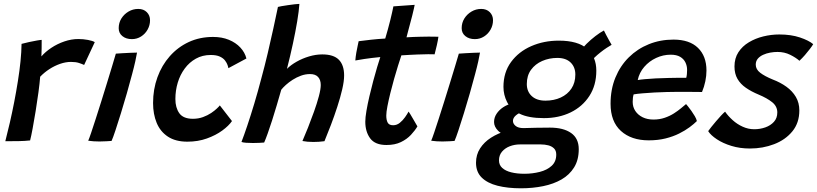

<svg xmlns="http://www.w3.org/2000/svg" viewBox="-20 -742 4302 1011"><path d="M198 -445Q218.5 -469 250 -490Q281.5 -511 318.8 -523.8Q356 -536.5 392.5 -536.5Q418 -536.5 443.2 -531.8Q468.5 -527 479 -520L423 -400Q412.5 -405 395.8 -410.5Q379 -416 353.5 -416Q326 -416 296.5 -405.8Q267 -395.5 240 -378Q213 -360.5 191.5 -338Q189 -304.5 182.5 -256.2Q176 -208 167.8 -157.5Q159.5 -107 151.8 -65.2Q144 -23.5 138.5 -2.5Q111.5 0.5 75.5 1.2Q39.5 2 8 1.5Q20 -44.5 32 -97Q44 -149.5 54.8 -204.8Q65.5 -260 74.2 -314.8Q83 -369.5 88 -419.5Q93 -469.5 93.5 -511Q112 -516 134.2 -520.8Q156.5 -525.5 175 -528.8Q193.5 -532 199.5 -532Q199.5 -514 199.2 -487Q199 -460 198 -445Z M567.5 0Q559 0.5 541 1.8Q523 3 503.5 3Q488 3 473 2Q458 1 444.5 -1Q449.5 -12 459.8 -42.5Q470 -73 484 -116Q498 -159 513.2 -207.8Q528.5 -256.5 543.2 -304.5Q558 -352.5 570.2 -393Q582.5 -433.5 590 -459.5Q603 -460.5 624.2 -461.8Q645.5 -463 667 -464Q688.5 -465 701.5 -465Q699.5 -451 692.5 -419.5Q685.5 -388 675.5 -351Q663.5 -304.5 648 -250.8Q632.5 -197 616.8 -146Q601 -95 588 -55.8Q575 -16.5 567.5 0ZM674.5 -536Q644 -536 624.5 -551.8Q605 -567.5 605 -593.5Q605 -622 619.2 -644.8Q633.5 -667.5 656.8 -681.2Q680 -695 708 -695Q736 -695 753 -678Q770 -661 770 -635.5Q770 -609 757.2 -586.2Q744.5 -563.5 722.8 -549.8Q701 -536 674.5 -536Z M1201.5 -104.5Q1184.5 -79.5 1150.2 -54.5Q1116 -29.5 1069.2 -12.8Q1022.5 4 966.5 4Q904.5 4 864.2 -22.5Q824 -49 805 -95Q786 -141 786 -199.5Q786 -272 809 -335.2Q832 -398.5 874.2 -446.2Q916.5 -494 974.2 -520.8Q1032 -547.5 1102 -547.5Q1148.5 -547.5 1185 -532.5Q1221.5 -517.5 1245.5 -491.8Q1269.5 -466 1277.5 -434L1182.5 -383Q1182 -388.5 1178.2 -399.5Q1174.5 -410.5 1165.2 -423Q1156 -435.5 1137.8 -444Q1119.5 -452.5 1089.5 -452.5Q1046 -452.5 1011.5 -433.2Q977 -414 952.8 -381.2Q928.5 -348.5 916 -307Q903.5 -265.5 903.5 -220.5Q903.5 -175 924.2 -145.8Q945 -116.5 996 -116.5Q1024.5 -116.5 1049 -125.5Q1073.5 -134.5 1092 -147Q1110.5 -159.5 1122.2 -170.8Q1134 -182 1137.5 -187Z M1371 8.5Q1361.5 9.5 1345.2 10.2Q1329 11 1312 11Q1292.5 11 1275.8 9.8Q1259 8.5 1251.5 5.5Q1264.5 -28 1282 -80Q1299.5 -132 1318.8 -196Q1338 -260 1356 -329Q1374 -395 1389.8 -462Q1405.5 -529 1419.2 -591.5Q1433 -654 1443.5 -705.5Q1447.5 -707 1462.2 -709.5Q1477 -712 1495.8 -714.8Q1514.5 -717.5 1531.2 -719.5Q1548 -721.5 1556.5 -721.5Q1554 -684 1545 -629.8Q1536 -575.5 1522.2 -511.5Q1508.5 -447.5 1491 -379.5Q1511.5 -400 1542 -417.2Q1572.5 -434.5 1607.8 -445Q1643 -455.5 1677 -455.5Q1737 -455.5 1764.5 -427.2Q1792 -399 1792 -344.5Q1792 -314.5 1782 -271.5Q1772 -228.5 1756.2 -180Q1740.5 -131.5 1722.5 -84.2Q1704.5 -37 1688.5 1.5Q1674.5 3.5 1659.5 4.5Q1644.5 5.5 1630 5.5Q1597.5 5.5 1572.5 0.5Q1585.5 -29 1601.8 -70Q1618 -111 1633.5 -154.2Q1649 -197.5 1659 -235Q1669 -272.5 1669 -294.5Q1669 -321 1655 -336.5Q1641 -352 1612.5 -352Q1588 -352 1564.8 -343.5Q1541.5 -335 1521.2 -322Q1501 -309 1485.2 -294.8Q1469.5 -280.5 1461 -269.5Q1449.5 -229 1437.2 -187.5Q1425 -146 1412.8 -108Q1400.5 -70 1389.8 -39.8Q1379 -9.5 1371 8.5Z M2178 -76.5Q2165 -54.5 2143.8 -31.8Q2122.5 -9 2091 6.2Q2059.5 21.5 2015 21.5Q1955 21.5 1929.2 -13.5Q1903.5 -48.5 1903.5 -101Q1903.5 -123 1909.5 -158.2Q1915.5 -193.5 1925 -234.2Q1934.5 -275 1945.2 -315.2Q1956 -355.5 1966 -389Q1976 -422.5 1982.5 -441.5Q1935.5 -437 1899 -431.5Q1862.5 -426 1851 -423.5Q1852.5 -443 1856.2 -464.8Q1860 -486.5 1863.8 -503.2Q1867.5 -520 1868.5 -525Q1898 -529 1935 -533Q1972 -537 2008.5 -539Q2015.5 -562 2022.2 -586.8Q2029 -611.5 2035 -635.5Q2040 -656 2044.5 -675.8Q2049 -695.5 2051.5 -708.5L2163.5 -716.5Q2163 -712.5 2159.5 -697Q2156 -681.5 2150.5 -659.2Q2145 -637 2138 -612Q2134 -597 2129.5 -580Q2125 -563 2120.5 -545.5Q2136.5 -546.5 2158.8 -547.5Q2181 -548.5 2194.5 -548.5Q2217.5 -549.5 2237.5 -549.2Q2257.5 -549 2271.2 -548.8Q2285 -548.5 2288.5 -548.5Q2286.5 -531.5 2280.2 -503.8Q2274 -476 2268.5 -456Q2263.5 -456.5 2234.8 -456.5Q2206 -456.5 2178 -455Q2158.5 -454.5 2135.2 -453Q2112 -451.5 2093.5 -450.5Q2086.5 -429.5 2076.2 -397Q2066 -364.5 2055.2 -326.5Q2044.5 -288.5 2035.2 -251Q2026 -213.5 2020 -182.5Q2014 -151.5 2014 -133.5Q2014 -110 2021.5 -96.2Q2029 -82.5 2050 -82.5Q2069.5 -82.5 2085.2 -95.2Q2101 -108 2112.8 -124.8Q2124.5 -141.5 2131.5 -154.5Q2134 -151.5 2140.8 -140.2Q2147.5 -129 2155.5 -115.2Q2163.5 -101.5 2169.8 -90.5Q2176 -79.5 2178 -76.5Z M2373.5 0Q2365 0.5 2347 1.8Q2329 3 2309.5 3Q2294 3 2279 2Q2264 1 2250.5 -1Q2255.5 -12 2265.8 -42.5Q2276 -73 2290 -116Q2304 -159 2319.2 -207.8Q2334.5 -256.5 2349.2 -304.5Q2364 -352.5 2376.2 -393Q2388.5 -433.5 2396 -459.5Q2409 -460.5 2430.2 -461.8Q2451.5 -463 2473 -464Q2494.5 -465 2507.5 -465Q2505.5 -451 2498.5 -419.5Q2491.5 -388 2481.5 -351Q2469.5 -304.5 2454 -250.8Q2438.5 -197 2422.8 -146Q2407 -95 2394 -55.8Q2381 -16.5 2373.5 0ZM2480.5 -536Q2450 -536 2430.5 -551.8Q2411 -567.5 2411 -593.5Q2411 -622 2425.2 -644.8Q2439.5 -667.5 2462.8 -681.2Q2486 -695 2514 -695Q2542 -695 2559 -678Q2576 -661 2576 -635.5Q2576 -609 2563.2 -586.2Q2550.5 -563.5 2528.8 -549.8Q2507 -536 2480.5 -536Z M2844 -120Q2762 -120 2715.5 -143.5Q2669 -167 2650 -204.8Q2631 -242.5 2631 -284.5Q2631 -361 2671 -415.5Q2711 -470 2777.2 -499Q2843.5 -528 2922.5 -528Q3023.5 -528 3071.8 -485.2Q3120 -442.5 3120 -370Q3120 -293 3083.5 -236.8Q3047 -180.5 2984.8 -150.2Q2922.5 -120 2844 -120ZM2723 249.5Q2653 249.5 2599.8 236Q2546.5 222.5 2516.5 193Q2486.5 163.5 2486.5 115Q2486.5 72.5 2508 39.2Q2529.5 6 2565.5 -17Q2601.5 -40 2646 -52.8Q2690.5 -65.5 2736.5 -67.5Q2767 -68.5 2801 -69.2Q2835 -70 2876 -70Q2946.5 -70 2987 -41.8Q3027.5 -13.5 3027.5 43.5Q3027.5 100 3003.2 139.2Q2979 178.5 2937 202.8Q2895 227 2840 238.2Q2785 249.5 2723 249.5ZM2741 173Q2783.5 173 2822 163.2Q2860.5 153.5 2884.8 131.2Q2909 109 2909 72Q2909 51 2897.2 39.5Q2885.5 28 2867 23.2Q2848.5 18.5 2828 18.5Q2801.5 18.5 2772.5 18.5Q2743.5 18.5 2717.5 18.5Q2689.5 18.5 2664.2 28.2Q2639 38 2623.2 56.8Q2607.5 75.5 2607.5 102.5Q2607.5 127 2624.8 142.5Q2642 158 2672.2 165.5Q2702.5 173 2741 173ZM2673 -22.5Q2624 -32 2602.8 -53.5Q2581.5 -75 2581.5 -99.5Q2581.5 -123 2594.8 -143Q2608 -163 2629.5 -177.2Q2651 -191.5 2674 -196.5L2739 -155.5Q2712 -148 2696.5 -134.5Q2681 -121 2681 -105.5Q2681 -90.5 2695 -79Q2709 -67.5 2736.5 -67.5ZM2852 -212Q2897 -212 2932.8 -228.5Q2968.5 -245 2989 -275.8Q3009.5 -306.5 3009.5 -349.5Q3009.5 -388.5 2984.8 -412.8Q2960 -437 2915 -437Q2872 -437 2835.2 -421Q2798.5 -405 2776.2 -374.5Q2754 -344 2754 -299.5Q2754 -260 2780 -236Q2806 -212 2852 -212ZM3088 -413.5 3034 -470Q3046.5 -489.5 3068.5 -511.2Q3090.5 -533 3115.2 -552Q3140 -571 3160 -581.5Q3164 -573 3171.5 -558.5Q3179 -544 3187.2 -529.5Q3195.5 -515 3200.5 -506Q3190.5 -500.5 3174.5 -490Q3158.5 -479.5 3141.8 -466.2Q3125 -453 3110.5 -439Q3096 -425 3088 -413.5Z M3649.5 -104.5Q3634.5 -89.5 3611 -72Q3587.5 -54.5 3556 -38.8Q3524.5 -23 3484.5 -13Q3444.5 -3 3396 -3Q3304 -3 3249.5 -52.5Q3195 -102 3195 -195.5Q3195 -271.5 3220.5 -333.5Q3246 -395.5 3291.2 -440.2Q3336.5 -485 3396.5 -509.2Q3456.5 -533.5 3526.5 -533.5Q3610.5 -533.5 3655.2 -490Q3700 -446.5 3700 -370.5Q3700 -343 3694 -314Q3688 -285 3676.5 -257.5Q3670.5 -258 3648.5 -258Q3626.5 -258 3596.8 -258.2Q3567 -258.5 3538.5 -258.2Q3510 -258 3491.5 -257.5Q3461 -257 3426.5 -255Q3392 -253 3362.5 -250.5Q3333 -248 3316.5 -245Q3311.5 -229.5 3311.5 -205.5Q3311.5 -178.5 3325.5 -157.5Q3339.5 -136.5 3364 -124.5Q3388.5 -112.5 3421 -112.5Q3453 -112.5 3480 -121.8Q3507 -131 3528.5 -144.8Q3550 -158.5 3566 -172Q3582 -185.5 3592.5 -194Q3595 -191.5 3603 -181.5Q3611 -171.5 3620.8 -157.8Q3630.5 -144 3638.8 -130Q3647 -116 3649.5 -104.5ZM3338 -320.5Q3351.5 -323 3376 -325.2Q3400.5 -327.5 3432.8 -329.2Q3465 -331 3501 -331.5Q3522 -332 3542 -332.2Q3562 -332.5 3576 -332.5Q3590 -332.5 3593.5 -332.5Q3596 -341 3597 -352.2Q3598 -363.5 3598 -374Q3598 -395 3589.2 -413.2Q3580.5 -431.5 3561.5 -442.8Q3542.5 -454 3511.5 -454Q3472 -454 3435.2 -437Q3398.5 -420 3372.5 -390Q3346.5 -360 3338 -320.5Z M3929 40Q3876 40 3831.2 26.2Q3786.5 12.5 3754.5 -8.8Q3722.5 -30 3709 -51.5Q3714 -59 3725.2 -73Q3736.5 -87 3750 -103Q3763.5 -119 3776.5 -133Q3789.5 -147 3798 -154Q3814 -131 3837.8 -109.5Q3861.5 -88 3890.8 -74.8Q3920 -61.5 3951.5 -61.5Q3982 -61.5 4009.8 -71.2Q4037.5 -81 4055.2 -100.5Q4073 -120 4073 -150Q4073 -182 4046 -203.8Q4019 -225.5 3974.5 -244Q3936 -260 3907.5 -279.8Q3879 -299.5 3863.2 -326.8Q3847.5 -354 3847.5 -392Q3847.5 -435 3868 -466.8Q3888.5 -498.5 3923 -519.2Q3957.5 -540 3999.2 -550.2Q4041 -560.5 4083.5 -560.5Q4145 -560.5 4192 -544.8Q4239 -529 4262 -509.5Q4257 -500.5 4245.2 -485Q4233.5 -469.5 4218.8 -452.5Q4204 -435.5 4189.5 -422Q4171 -438.5 4140.8 -453.5Q4110.5 -468.5 4074 -468.5Q4055.5 -468.5 4035.8 -465Q4016 -461.5 3998.5 -453.5Q3981 -445.5 3970.2 -432.8Q3959.5 -420 3959.5 -401.5Q3959.5 -377 3982.8 -359Q4006 -341 4048.5 -323.5Q4089.5 -308 4121 -285.2Q4152.5 -262.5 4170.8 -231.5Q4189 -200.5 4189 -160.5Q4189 -95 4152.2 -50.2Q4115.5 -5.5 4056.2 17.2Q3997 40 3929 40Z"/></svg>

Font: Grandstander Thin Medium
Style: Italic
Weight: 500
Italic angle: -15°
Version: Version 1.200